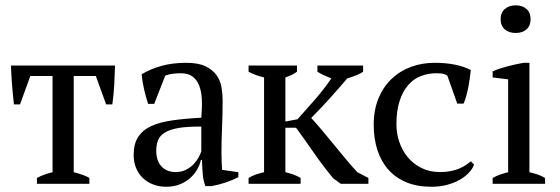

<svg xmlns="http://www.w3.org/2000/svg" viewBox="-20 -695 2116 726"><path d="M317.9 0H119.6V-22Q133.8 -29.8 148.4 -34.9Q163.1 -40 178.7 -43.9V-407.7H94.7L55.7 -300.3H32.7Q28.3 -338.9 25.4 -375.7Q22.5 -412.6 21.5 -447.3H415Q414.1 -415 412.1 -377Q410.2 -338.9 404.8 -300.3H381.3L342.3 -407.7H258.8V-43.9Q300.3 -33.2 317.9 -22Z M817.4 -117.2Q817.4 -97.7 818.1 -83.3Q818.8 -68.8 819.8 -52.7L881.3 -43.9V-24.9Q859.4 -13.7 832 -4.6Q804.7 4.4 779.8 8.8H756.8Q748.5 -12.2 746.6 -36.6Q744.6 -61 743.7 -90.3H739.7Q735.8 -72.3 725.6 -54.2Q715.3 -36.1 698.7 -21.5Q682.1 -6.8 659.4 2.2Q636.7 11.2 608.4 11.2Q581.5 11.2 558.8 2.4Q536.1 -6.3 519.8 -22.2Q503.4 -38.1 494.4 -60.1Q485.4 -82 485.4 -108.9Q485.4 -150.4 502 -176.5Q518.6 -202.6 550.8 -217.8Q583 -232.9 630.9 -239.7Q678.7 -246.6 741.2 -250Q744.6 -288.1 743.2 -319.1Q741.7 -350.1 732.9 -372.1Q724.1 -394 707.5 -406Q690.9 -418 664.1 -418Q651.4 -418 636 -416.5Q620.6 -415 605 -409.2L563 -302.2H540Q531.2 -329.1 524.7 -357.7Q518.1 -386.2 515.6 -414.1Q549.3 -434.6 591.1 -446Q632.8 -457.5 684.1 -457.5Q729.5 -457.5 756.6 -444.6Q783.7 -431.6 798.3 -411.4Q813 -391.1 817.4 -365.7Q821.8 -340.3 821.8 -315.4Q821.8 -262.2 819.6 -212.6Q817.4 -163.1 817.4 -117.2ZM644 -44.4Q666.5 -44.4 683.6 -53.2Q700.7 -62 712.4 -74.5Q724.1 -86.9 731.2 -100.3Q738.3 -113.8 741.2 -122.6V-216.3Q689 -216.8 656 -211.2Q623 -205.6 604 -194.1Q585 -182.6 577.9 -165.3Q570.8 -147.9 570.8 -125.5Q570.8 -86.9 590.6 -65.7Q610.4 -44.4 644 -44.4Z M1180.2 -447.3H1353V-423.8Q1343.8 -417 1329.1 -411.1Q1314.5 -405.3 1293 -398.4Q1262.2 -362.3 1228 -324.2Q1193.8 -286.1 1156.7 -249Q1176.8 -227.5 1198.5 -201.4Q1220.2 -175.3 1242.7 -147.9Q1265.1 -120.6 1287.4 -93.8Q1309.6 -66.9 1331.1 -43.9L1373 -22V0H1268.6L1240.2 -20.5Q1200.2 -68.8 1167 -116.9Q1133.8 -165 1099.6 -211.9H1059.1V-43.9Q1076.7 -39.6 1091.6 -34.2Q1106.4 -28.8 1116.7 -22V0H919.9V-22Q932.1 -29.8 946.8 -34.9Q961.4 -40 978.5 -43.9V-402.3Q948.7 -408.7 919.9 -423.8V-447.3H1103V-423.8Q1094.2 -417.5 1083.7 -412.1Q1073.2 -406.7 1059.1 -402.3V-235.4L1105 -244.1Q1123 -264.6 1139.9 -283.4Q1156.7 -302.2 1172.9 -320.8Q1189 -339.4 1203.9 -358.6Q1218.8 -377.9 1232.9 -398.4Q1217.8 -404.8 1204.6 -410.6Q1191.4 -416.5 1180.2 -423.8Z M1772.5 -72.3Q1766.6 -56.2 1752.4 -41.3Q1738.3 -26.4 1717.3 -14.6Q1696.3 -2.9 1669.4 4.2Q1642.6 11.2 1611.3 11.2Q1557.6 11.2 1516.8 -5.6Q1476.1 -22.5 1448.7 -53.2Q1421.4 -84 1407.2 -127.2Q1393.1 -170.4 1393.1 -223.1Q1393.1 -279.3 1411.1 -323Q1429.2 -366.7 1460.7 -396.7Q1492.2 -426.8 1533.9 -442.1Q1575.7 -457.5 1623.5 -457.5Q1667.5 -457.5 1701.9 -450.2Q1736.3 -442.9 1760.3 -430.2Q1758.8 -415.5 1756.3 -398.2Q1753.9 -380.9 1750.5 -363.8Q1747.1 -346.7 1742.7 -331.1Q1738.3 -315.4 1732.9 -303.2H1709L1671.4 -409.2Q1665 -413.6 1656.7 -415.8Q1648.4 -418 1629.9 -418Q1599.1 -418 1571.8 -407.5Q1544.4 -397 1523.9 -373.8Q1503.4 -350.6 1491.2 -313.7Q1479 -276.9 1479 -224.1Q1479 -190.4 1490 -158Q1501 -125.5 1522 -100.3Q1543 -75.2 1573.7 -59.8Q1604.5 -44.4 1643.6 -44.4Q1666 -44.4 1683.6 -47.9Q1701.2 -51.3 1715.3 -57.1Q1729.5 -63 1740.5 -70.3Q1751.5 -77.6 1760.7 -85Z M2041 0H1842.8V-22Q1856.4 -29.8 1870.6 -34.7Q1884.8 -39.6 1901.4 -43.9V-395L1842.8 -402.3V-425.3Q1869.1 -436.5 1899.2 -444.3Q1929.2 -452.1 1959.5 -457.5H1981.9V-43.9Q1999.5 -39.6 2014.2 -34.7Q2028.8 -29.8 2041 -22ZM1873 -622.6Q1873 -647 1888.7 -660.9Q1904.3 -674.8 1930.2 -674.8Q1955.6 -674.8 1970.9 -660.9Q1986.3 -647 1986.3 -622.6Q1986.3 -597.7 1970.9 -584Q1955.6 -570.3 1930.2 -570.3Q1904.3 -570.3 1888.7 -584Q1873 -597.7 1873 -622.6Z"/></svg>

Font: PT Astra Serif
Style: Regular
Weight: 400
Designer: A.Korolkova, I. Chaeva
Foundry: ParaType Ltd
Version: Version 1.002